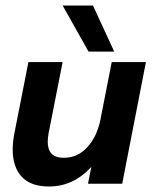

<svg xmlns="http://www.w3.org/2000/svg" viewBox="-20 -666 582 696"><path d="M26 -124Q26 -151 32 -182L83 -441H207L156 -182Q153 -166 153 -152Q153 -94 211 -94Q262 -94 297 -133Q332 -172 344 -232L385 -441H509L423 0H299L311 -61Q246 10 158 10Q91 10 58.5 -25.5Q26 -61 26 -124ZM207 -646H317L394 -479H301Z"/></svg>

Font: Teachers SemiBold
Style: Italic
Weight: 600
Designer: Alfredo Marco Pradil & Chank Diesel
Version: Version 0.009